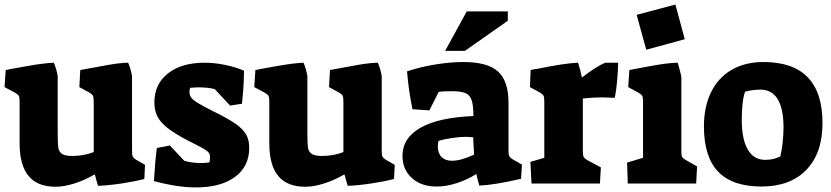

<svg xmlns="http://www.w3.org/2000/svg" viewBox="-38 -805 3645 842"><path d="M48 -177V-356Q48 -378 44.5 -384.5Q41 -391 27 -399L-18 -423L-13 -498Q1 -500 7 -502Q18 -504 85.5 -516Q153 -528 198 -530Q209 -505 215 -472V-220Q215 -176 217.5 -158Q220 -140 233.5 -130.5Q247 -121 280 -121Q328 -121 373 -138V-356Q373 -378 370 -384.5Q367 -391 354 -399L310 -423L314 -498Q395 -513 440.5 -521Q486 -529 524 -530Q535 -505 541 -472V-144Q541 -126 544 -119Q547 -112 558 -105L598 -82L595 -20Q552 -9 496 -0.5Q440 8 392 10Q388 -2 383 -20Q382 -28 378 -39H375Q334 -15 288.5 -0.5Q243 14 206 14Q126 14 87 -33.5Q48 -81 48 -177Z M637 -11Q643 -109 650 -156L707 -167L770 -100Q803 -90 844 -90Q867 -90 880 -93Q883 -101 883 -115Q883 -127 877.5 -135Q872 -143 853 -154Q834 -165 787 -188Q728 -219 697 -243.5Q666 -268 652.5 -294Q639 -320 639 -356Q639 -436 698.5 -483Q758 -530 860 -530Q902 -530 948.5 -520.5Q995 -511 1032 -495Q1032 -430 1023 -350L971 -342L904 -414Q878 -422 828 -422Q820 -422 796 -420Q793 -414 793 -401Q793 -387 801 -376.5Q809 -366 829.5 -353.5Q850 -341 895 -318Q961 -286 994.5 -262.5Q1028 -239 1041.5 -215Q1055 -191 1055 -157Q1055 -75 992.5 -29Q930 17 820 17Q741 17 637 -11Z M1143 -177V-356Q1143 -378 1139.5 -384.5Q1136 -391 1122 -399L1077 -423L1082 -498Q1096 -500 1102 -502Q1113 -504 1180.5 -516Q1248 -528 1293 -530Q1304 -505 1310 -472V-220Q1310 -176 1312.5 -158Q1315 -140 1328.5 -130.5Q1342 -121 1375 -121Q1423 -121 1468 -138V-356Q1468 -378 1465 -384.5Q1462 -391 1449 -399L1405 -423L1409 -498Q1490 -513 1535.5 -521Q1581 -529 1619 -530Q1630 -505 1636 -472V-144Q1636 -126 1639 -119Q1642 -112 1653 -105L1693 -82L1690 -20Q1647 -9 1591 -0.5Q1535 8 1487 10Q1483 -2 1478 -20Q1477 -28 1473 -39H1470Q1429 -15 1383.5 -0.5Q1338 14 1301 14Q1221 14 1182 -33.5Q1143 -81 1143 -177Z M1727 -121Q1727 -200 1806.5 -245Q1886 -290 2038 -296Q2038 -343 2030.5 -365.5Q2023 -388 2003.5 -396.5Q1984 -405 1944 -405Q1903 -405 1886 -402L1845 -321L1771 -326Q1754 -406 1747 -492Q1803 -511 1869.5 -522Q1936 -533 1994 -533Q2100 -533 2146 -491.5Q2192 -450 2192 -354V-145Q2192 -127 2195.5 -120Q2199 -113 2211 -106L2251 -83L2247 -21Q2131 6 2064 9Q2062 3 2058 -12.5Q2054 -28 2051 -42Q2012 -17 1965.5 -2Q1919 13 1877 13Q1809 13 1768 -24.5Q1727 -62 1727 -121ZM2041 -127 2037 -203Q2013 -205 2005 -205Q1978 -205 1942 -199.5Q1906 -194 1885 -187Q1882 -174 1882 -163Q1882 -133 1898.5 -116.5Q1915 -100 1944 -100Q1984 -100 2041 -127ZM2009 -755H2189V-714L2001 -582H1914Z M2288 -95 2349 -113V-356Q2349 -378 2346 -384.5Q2343 -391 2330 -399L2286 -423L2289 -498Q2306 -502 2318 -503Q2439 -528 2497 -530Q2506 -504 2514 -465Q2574 -512 2616 -530H2673Q2672 -492 2668 -447.5Q2664 -403 2658 -376Q2622 -378 2605 -378Q2563 -378 2518 -373V-146Q2518 -125 2521 -118Q2524 -111 2537 -103L2597 -71L2593 0H2293Z M2754 -740 2924 -785 2965 -633 2796 -587ZM2712 -92 2782 -113V-356Q2782 -378 2778.5 -384.5Q2775 -391 2761 -399L2717 -423L2722 -498Q2805 -514 2850.5 -521.5Q2896 -529 2934 -530Q2947 -487 2950 -466V-146Q2950 -125 2953 -118Q2956 -111 2970 -103L3019 -75L3015 0H2715Z M3049 -251Q3049 -337 3080.5 -401Q3112 -465 3171 -499Q3230 -533 3310 -533Q3569 -533 3569 -265Q3569 -134 3498.5 -60.5Q3428 13 3301 13Q3174 13 3111.5 -52Q3049 -117 3049 -251ZM3384 -119Q3390 -142 3394 -178Q3398 -214 3398 -247Q3398 -328 3372.5 -370Q3347 -412 3297 -412Q3264 -412 3230 -403Q3223 -388 3219 -354.5Q3215 -321 3215 -278Q3215 -194 3241.5 -149Q3268 -104 3317 -104Q3337 -104 3352 -107.5Q3367 -111 3384 -119Z"/></svg>

Font: Suez One
Style: Regular
Weight: 400
Designer: Michal Sahar
Foundry: Hagilda
Version: Version 1.001